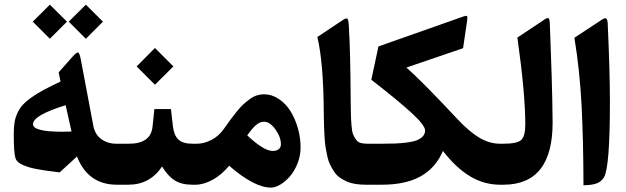

<svg xmlns="http://www.w3.org/2000/svg" viewBox="-20 -812 2750 844"><path d="M357.4 -791.5 432.6 -716.8 357.4 -641.6 282.2 -716.8ZM199.2 -791.5 274.4 -716.8 199.2 -641.6 124 -716.8ZM254.4 -232.9Q267.1 -232.9 294.4 -233.9L268.6 -349.6Q125 -305.2 125 -266.1Q125 -232.9 254.4 -232.9ZM499.5 0H493.7Q367.2 0 318.4 -124L242.2 -54.2Q233.9 -55.2 213.6 -57.9Q193.4 -60.5 179.4 -62.5Q165.5 -64.5 145.3 -68.1Q125 -71.8 110.8 -75.9Q96.7 -80.1 82.5 -85.9Q68.4 -91.8 59.6 -99.6Q50.8 -107.4 47.9 -117.2Q40.5 -140.1 40.5 -221.7Q40.5 -251 43.7 -272.5Q46.9 -293.9 56.2 -314.2Q65.4 -334.5 79.3 -350.1Q93.3 -365.7 117.4 -383.1Q141.6 -400.4 171.6 -416.5Q201.7 -432.6 246.1 -453.6L237.8 -494.1L301.3 -565.4Q317.4 -583 323.5 -581.1Q329.6 -579.1 335 -551.8L390.1 -259.8Q397 -221.2 425 -200.7Q453.1 -180.2 491.7 -180.2H499.5Q511.7 -180.2 511.7 -115.7V-69.3Q511.7 0 499.5 0Z M494.6 0Q467.8 0 467.8 -75.2V-109.4Q467.8 -180.2 494.6 -180.2H546.4Q642.6 -180.2 650.4 -254.4L658.7 -332.5H731.4L740.2 -255.9Q745.1 -216.3 764.6 -198.2Q784.2 -180.2 826.2 -180.2H835.4Q847.7 -180.2 847.7 -115.7V-69.3Q847.7 0 835.4 0H825.2Q778.3 0 748 -19Q717.8 -38.1 692.4 -80.1Q639.2 0 543.9 0ZM661.1 -601.1 742.2 -520 661.1 -439.5 580.6 -520Z M830.6 0Q803.7 0 803.7 -75.2V-109.4Q803.7 -180.2 830.6 -180.2H845.2Q877 -180.2 909.2 -196.8Q941.4 -213.4 963.9 -245.1Q982.9 -272 992.7 -285.4Q1002.4 -298.8 1019.5 -320.1Q1036.6 -341.3 1048.6 -352.3Q1060.5 -363.3 1076.4 -375.2Q1092.3 -387.2 1107.9 -392.3Q1123.5 -397.5 1140.1 -397.5Q1175.3 -397.5 1206.1 -376.7Q1236.8 -356 1257.3 -322.8Q1277.8 -289.6 1289.6 -247.8Q1301.3 -206.1 1301.3 -164.1Q1301.3 -127.4 1287.8 -93.5Q1274.4 -59.6 1254.6 -36.9Q1234.9 -14.2 1212.4 -0.7Q1189.9 12.7 1171.4 12.7Q1097.7 12.7 987.3 -83.5Q953.6 -43 914.3 -21.5Q875 0 839.4 0ZM1179.2 -148.4Q1194.8 -148.4 1204.8 -156Q1214.8 -163.6 1214.8 -177.7Q1214.8 -209.5 1190.7 -243.2Q1166.5 -276.9 1140.6 -276.9Q1121.1 -276.9 1103.5 -260.7Q1085.9 -244.6 1066.9 -216.8Q1139.6 -148.4 1179.2 -148.4Z M1521.5 -374Q1522 -329.6 1522.5 -309.1Q1522.9 -288.6 1525.1 -261Q1527.3 -233.4 1531.7 -222.4Q1536.1 -211.4 1544.2 -199.5Q1552.2 -187.5 1564.5 -183.8Q1576.7 -180.2 1594.7 -180.2H1604.5Q1616.7 -180.2 1616.7 -115.7V-69.3Q1616.7 0 1604.5 0H1587.9Q1562 0 1540.5 -3.7Q1519 -7.3 1502.2 -15.1Q1485.4 -22.9 1471.9 -32.7Q1458.5 -42.5 1448.5 -57.9Q1438.5 -73.2 1431.2 -87.9Q1423.8 -102.5 1418.9 -124.3Q1414.1 -146 1411.1 -165Q1408.2 -184.1 1406.5 -211.4Q1404.8 -238.8 1404.3 -261Q1403.8 -283.2 1403.3 -315.4Q1401.9 -537.6 1375 -649.4L1485.8 -723.1Q1501.5 -733.9 1506.6 -730Q1511.7 -726.1 1513.2 -702.1Q1520.5 -584.5 1521.5 -374Z M1766.6 -515.1Q1837.4 -452.6 1991.2 -288.1Q2043.5 -232.4 2087.6 -206.3Q2131.8 -180.2 2178.7 -180.2H2186.5Q2198.7 -180.2 2198.7 -115.7V-69.3Q2198.7 0 2186.5 0H2178.7Q2107.9 0 2046.4 -36.9Q1984.9 -73.7 1927.2 -148.4Q1895 -73.7 1829.1 -36.9Q1763.2 0 1657.7 0H1599.6Q1572.8 0 1572.8 -75.2V-109.4Q1572.8 -180.2 1599.6 -180.2H1656.2Q1691.9 -180.2 1717 -181.2Q1742.2 -182.1 1768.8 -185.5Q1795.4 -189 1811.5 -195.1Q1827.6 -201.2 1838.1 -212.2Q1848.6 -223.1 1848.6 -238.3Q1848.6 -261.2 1789.3 -315.7Q1730 -370.1 1612.3 -461.4L1643.6 -607.9L2019 -740.2Q2030.3 -744.1 2033 -741Q2035.6 -737.8 2033.7 -723.6L2015.6 -600.1Z M2181.6 -180.2H2192.4Q2252.4 -180.2 2270.8 -196.3Q2289.1 -212.4 2289.1 -265.6Q2289.1 -399.4 2254.4 -647L2366.2 -721.2Q2383.3 -734.4 2389.9 -732.4Q2396.5 -730.5 2397 -705.1Q2397.9 -673.3 2400.9 -597.7Q2403.8 -522 2405 -478.5Q2406.2 -435.1 2407.7 -375.7Q2409.2 -316.4 2409.2 -272.9Q2409.2 0 2192.9 0H2181.6Q2154.8 0 2154.8 -75.2V-109.4Q2154.8 -180.2 2181.6 -180.2Z M2504.9 -646 2621.6 -722.7Q2637.2 -733.9 2643.8 -731.2Q2650.4 -728.5 2651.4 -708.5Q2661.1 -496.6 2661.1 -364.3Q2661.1 -78.1 2635.3 -33.2Q2623.5 -13.2 2602.3 -5.6Q2581.1 2 2544.9 2.4Q2544.4 -196.8 2536.4 -350.6Q2528.3 -504.4 2504.9 -646Z"/></svg>

Font: Sahel FD
Style: Bold-FD
Weight: 700
Foundry: Saber Rastikerdar (saber.rastikerdar@gmail.com)
Version: Version 3.3.0